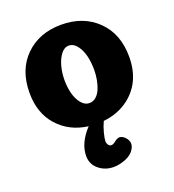

<svg xmlns="http://www.w3.org/2000/svg" viewBox="-173 -824 1151 1269"><g transform="rotate(-20 402.5 -189.5)"><path d="M450 3Q434 37 424 76Q414 115 414 134Q414 141 416.5 148Q419 155 422.5 160Q426 165 431.5 168Q437 171 443 171Q456 171 475 155.5Q494 140 510 140Q520 140 530.5 146Q541 152 549.5 161Q558 170 563.5 182Q569 194 569 205Q569 223 558 242Q538 277 493 294.5Q448 312 409 312Q349 312 305 276Q261 240 261 182Q261 91 344 2Q214 -15 133 -105Q52 -195 52 -338Q52 -500 149.5 -595.5Q247 -691 402 -691Q557 -691 655 -595.5Q753 -500 753 -338Q753 -163 631 -67Q555 -8 450 3ZM402 -140Q428 -140 448.5 -157.5Q469 -175 481 -203.5Q493 -232 499.5 -266.5Q506 -301 506 -338Q506 -389 495 -434.5Q484 -480 459.5 -512Q435 -544 402 -544Q370 -544 346 -512Q322 -480 310 -434Q298 -388 298 -338Q298 -288 309.5 -244Q321 -200 345.5 -170Q370 -140 402 -140Z"/></g></svg>

Font: Coiny 2.0
Style: Regular
Weight: 400
Version: Version 1.001 July 11, 2018